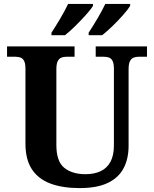

<svg xmlns="http://www.w3.org/2000/svg" viewBox="-20 -951 787 981"><path d="M387 10Q300 10 238 -13Q176 -36 143 -86Q110 -136 110 -218V-600Q110 -627 103 -640Q96 -653 84.5 -657Q73 -661 59 -661H16V-714H361V-661H319Q305 -661 293.5 -656.5Q282 -652 275 -638.5Q268 -625 268 -596V-210Q268 -126 308.5 -93.5Q349 -61 417 -61Q462 -61 494.5 -76.5Q527 -92 544.5 -124.5Q562 -157 562 -208V-600Q562 -627 555 -640Q548 -653 536.5 -657Q525 -661 511 -661H469V-714H731V-661H688Q674 -661 662.5 -656.5Q651 -652 644 -638.5Q637 -625 637 -596V-206Q637 -139 611 -90.5Q585 -42 530 -16Q475 10 387 10ZM433 -784Q454 -816 478 -856.5Q502 -897 518 -931H645V-921Q635 -904 609.5 -875Q584 -846 554.5 -817.5Q525 -789 502 -771H433ZM243 -784Q264 -816 288 -856.5Q312 -897 328 -931H455V-921Q445 -904 419 -875Q393 -846 364 -817.5Q335 -789 312 -771H243Z"/></svg>

Font: Noto Serif Kannada
Style: Bold
Weight: 700
Version: Version 2.003